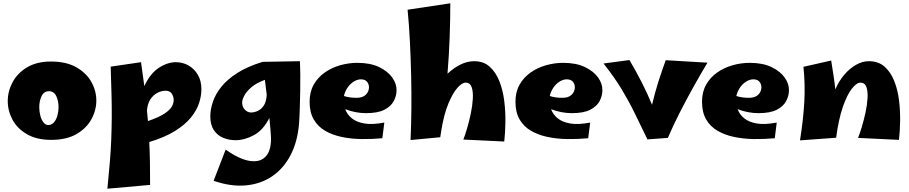

<svg xmlns="http://www.w3.org/2000/svg" viewBox="-20 -836 5511 1164"><path d="M291 12Q203 12 144 -22Q85 -56 56 -110Q27 -164 27 -223Q27 -283 56.5 -338Q86 -393 144.5 -428Q203 -463 289 -463Q381 -463 442 -428.5Q503 -394 533.5 -340Q564 -286 564 -226Q564 -167 533.5 -112Q503 -57 442.5 -22.5Q382 12 291 12ZM273 -78Q293 -78 307 -94Q321 -110 328 -135.5Q335 -161 335 -187Q335 -224 321 -253.5Q307 -283 277 -283Q246 -283 232 -253Q218 -223 218 -186Q218 -160 224.5 -135Q231 -110 243.5 -94Q256 -78 273 -78Z M631 308Q640 219 646 146Q652 73 654.5 7.5Q657 -58 657.5 -124Q658 -190 656 -265Q654 -340 651 -432L835 -459Q846 -381 855 -314Q890 -390 942.5 -424.5Q995 -459 1047 -459Q1088 -459 1123 -439Q1158 -419 1179.5 -382.5Q1201 -346 1201 -295Q1201 -254 1186.5 -210Q1172 -166 1136.5 -122.5Q1101 -79 1039.5 -41Q978 -3 885 25Q888 86 889 149.5Q890 213 890 285ZM984 -286Q959 -286 934 -273Q909 -260 891.5 -233.5Q874 -207 871 -165Q874 -133 877 -102Q946 -126 979 -148.5Q1012 -171 1022.5 -191.5Q1033 -212 1033 -229Q1033 -250 1021.5 -268Q1010 -286 984 -286Z M1409 14Q1368 14 1333 -0.5Q1298 -15 1276.5 -47Q1255 -79 1255 -130Q1255 -172 1270.5 -218.5Q1286 -265 1322 -310Q1358 -355 1419.5 -394Q1481 -433 1572 -461L1798 -465Q1800 -430 1800.5 -382.5Q1801 -335 1800 -282.5Q1799 -230 1797.5 -179.5Q1796 -129 1793 -87Q1784 23 1741.5 104.5Q1699 186 1629.5 233Q1560 280 1469.5 288Q1379 296 1275 260L1348 71Q1433 131 1497 140Q1561 149 1594.5 108.5Q1628 68 1622 -18Q1619 -68 1613 -121Q1576 -47 1519 -16.5Q1462 14 1409 14ZM1448 -215Q1448 -188 1464.5 -171Q1481 -154 1502 -154Q1521 -154 1542.5 -163.5Q1564 -173 1579.5 -196.5Q1595 -220 1597 -262Q1594 -283 1591.5 -305Q1589 -327 1586 -352Q1534 -333 1504 -307Q1474 -281 1461 -256Q1448 -231 1448 -215Z M2298 2Q2234 8 2170.5 7Q2107 6 2050.5 -6Q1994 -18 1950.5 -43.5Q1907 -69 1882 -112Q1857 -155 1857 -219Q1857 -279 1882 -323Q1907 -367 1949 -396.5Q1991 -426 2042.5 -440.5Q2094 -455 2146 -455Q2225 -455 2278 -429.5Q2331 -404 2358 -366Q2385 -328 2384 -288Q2384 -255 2367 -223Q2350 -191 2310 -170.5Q2270 -150 2199 -150Q2136 -150 2073 -174Q2084 -143 2112 -119.5Q2140 -96 2188.5 -87.5Q2237 -79 2310 -93ZM2168 -355Q2146 -355 2124 -341Q2102 -327 2086.5 -304Q2071 -281 2065 -254Q2098 -243 2142 -243Q2179 -243 2198 -262Q2217 -281 2217 -307Q2217 -326 2205 -340.5Q2193 -355 2168 -355Z M3037 22 2789 10Q2799 -15 2811.5 -57Q2824 -99 2834 -146.5Q2844 -194 2846.5 -237Q2849 -280 2839.5 -307.5Q2830 -335 2803 -335Q2781 -335 2753 -303.5Q2725 -272 2698.5 -208.5Q2672 -145 2656 -49Q2652 -26 2649 -4L2469 13Q2473 -76 2474 -176.5Q2475 -277 2472.5 -381Q2470 -485 2465 -586Q2460 -687 2451 -777L2710 -816Q2710 -715 2706 -607.5Q2702 -500 2693 -389Q2730 -424 2771.5 -444.5Q2813 -465 2854 -465Q2912 -465 2949 -431.5Q2986 -398 3007.5 -343.5Q3029 -289 3037 -224Q3045 -159 3044 -94.5Q3043 -30 3037 22Z M3546 2Q3482 8 3418.5 7Q3355 6 3298.5 -6Q3242 -18 3198.5 -43.5Q3155 -69 3130 -112Q3105 -155 3105 -219Q3105 -279 3130 -323Q3155 -367 3197 -396.5Q3239 -426 3290.5 -440.5Q3342 -455 3394 -455Q3473 -455 3526 -429.5Q3579 -404 3606 -366Q3633 -328 3632 -288Q3632 -255 3615 -223Q3598 -191 3558 -170.5Q3518 -150 3447 -150Q3384 -150 3321 -174Q3332 -143 3360 -119.5Q3388 -96 3436.5 -87.5Q3485 -79 3558 -93ZM3416 -355Q3394 -355 3372 -341Q3350 -327 3334.5 -304Q3319 -281 3313 -254Q3346 -243 3390 -243Q3427 -243 3446 -262Q3465 -281 3465 -307Q3465 -326 3453 -340.5Q3441 -355 3416 -355Z M3905 9Q3867 -69 3832 -141.5Q3797 -214 3752 -289.5Q3707 -365 3639 -451L3796 -472Q3878 -334 3933 -201Q3952 -280 3971.5 -341Q3991 -402 4016 -471L4269 -456Q4228 -388 4184 -309Q4140 -230 4099.5 -150.5Q4059 -71 4029 0Z M4677 2Q4613 8 4549.5 7Q4486 6 4429.5 -6Q4373 -18 4329.5 -43.5Q4286 -69 4261 -112Q4236 -155 4236 -219Q4236 -279 4261 -323Q4286 -367 4328 -396.5Q4370 -426 4421.5 -440.5Q4473 -455 4525 -455Q4604 -455 4657 -429.5Q4710 -404 4737 -366Q4764 -328 4763 -288Q4763 -255 4746 -223Q4729 -191 4689 -170.5Q4649 -150 4578 -150Q4515 -150 4452 -174Q4463 -143 4491 -119.5Q4519 -96 4567.5 -87.5Q4616 -79 4689 -93ZM4547 -355Q4525 -355 4503 -341Q4481 -327 4465.5 -304Q4450 -281 4444 -254Q4477 -243 4521 -243Q4558 -243 4577 -262Q4596 -281 4596 -307Q4596 -326 4584 -340.5Q4572 -355 4547 -355Z M5049 -1 4830 15Q4850 -111 4856 -216.5Q4862 -322 4851 -431L5019 -469Q5027 -419 5033.5 -376.5Q5040 -334 5044 -294Q5066 -345 5098.5 -383Q5131 -421 5169.5 -443Q5208 -465 5247 -465Q5305 -465 5342 -432.5Q5379 -400 5400.5 -347Q5422 -294 5430 -230.5Q5438 -167 5437 -103.5Q5436 -40 5430 12L5182 0Q5192 -25 5204.5 -66Q5217 -107 5227 -153Q5237 -199 5239.5 -240.5Q5242 -282 5232.5 -308.5Q5223 -335 5196 -335Q5173 -335 5144 -298Q5115 -261 5089.5 -187Q5064 -113 5049 -1Z"/></svg>

Font: Marhey ExtraBold
Style: Regular
Weight: 800
Designer: Nur Syamsi & Bustanul Arifin
Foundry: Namelatype
Version: Version 1.000; ttfautohint (v1.8.4.7-5d5b)